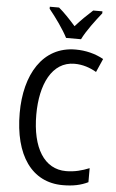

<svg xmlns="http://www.w3.org/2000/svg" viewBox="-62 -985 626 1036"><g transform="rotate(5 251.0 -466.5)"><path d="M267 -783H348C370 -829 418 -892 450 -932V-943H400C366 -912 342 -889 307 -850C276 -885 243 -920 215 -943H165V-932C201 -888 244 -828 267 -783ZM325 -648C370 -648 410 -634 444 -614L476 -687C431 -712 379 -725 324 -725C145 -725 53 -565 53 -358C53 -129 150 10 318 10C374 10 416 1 455 -18V-94C416 -78 375 -67 329 -67C211 -67 143 -177 143 -357C143 -519 202 -648 325 -648Z"/></g></svg>

Font: Noto Sans Ethiopic Condensed
Style: Regular
Weight: 400
Width: 3
Designer: Monotype Design Team
Foundry: Monotype Imaging Inc.
Version: Version 2.102